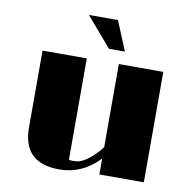

<svg xmlns="http://www.w3.org/2000/svg" viewBox="-81 -803 891 893"><g transform="rotate(10 364.5 -356.5)"><path d="M255.4 9.3Q84 9.3 84 -158.2V-521.5H293V-43.5Q297.9 -41 305.2 -41H321.3Q360.4 -41 414.1 -93.8Q430.2 -109.9 444.3 -128.9V-521.5H654.3V0H444.3V-75.2Q364.7 9.3 255.4 9.3ZM267.6 -722.2H404.8L461.9 -583.5H386.7Z"/></g></svg>

Font: Limelight
Style: Regular
Weight: 400
Designer: Nicole Fally
Foundry: Nicole Fally
Version: Version 1.002